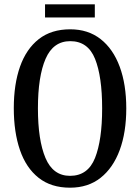

<svg xmlns="http://www.w3.org/2000/svg" viewBox="-20 -861 651 891"><path d="M305 10Q217 10 159 -36Q101 -82 72.5 -165Q44 -248 44 -359Q44 -470 73 -552Q102 -634 160 -679.5Q218 -725 306 -725Q389 -725 447 -679.5Q505 -634 535.5 -551.5Q566 -469 566 -358Q566 -247 535.5 -164.5Q505 -82 447 -36Q389 10 305 10ZM305 -45Q388 -45 421 -128Q454 -211 454 -358Q454 -506 421 -588Q388 -670 306 -670Q227 -670 191.5 -588Q156 -506 156 -358Q156 -211 191 -128Q226 -45 305 -45ZM189 -780V-841H420V-780Z"/></svg>

Font: Noto Serif ExtraCondensed Medium
Style: Regular
Weight: 500
Width: 2
Designer: Monotype Design Team
Foundry: Monotype Imaging Inc.
Version: Version 2.015